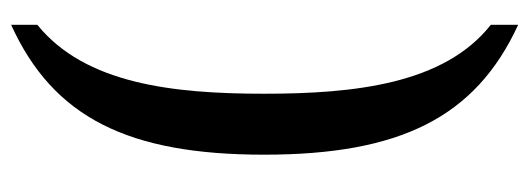

<svg xmlns="http://www.w3.org/2000/svg" viewBox="-316 -484 930 337"><g transform="rotate(-90 148.5 -316.0)"><path d="M273 129V81C169 -1 152 -158 152 -317C152 -476 169 -631 273 -715V-761C110 -687 45 -555 45 -317C45 -79 110 54 273 129Z"/></g></svg>

Font: Noto Serif Armenian ExtraCondensed Medium
Style: Regular
Weight: 500
Width: 2
Designer: Monotype Design Team
Foundry: Monotype Imaging Inc.
Version: Version 2.008